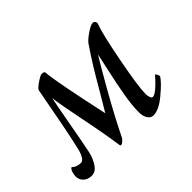

<svg xmlns="http://www.w3.org/2000/svg" viewBox="-119 -591 762 762"><g transform="rotate(-45 262.5 -209.5)"><path d="M336.9 -44.9Q336.9 -79.6 345.7 -132.3Q354.5 -185.1 368.7 -247.6Q382.8 -310.1 384.8 -321.3Q367.7 -294.9 312 -196.8Q256.3 -98.6 217.8 -19.5Q214.8 -14.6 207.8 -8.3Q200.7 -2 196.3 -2Q193.4 -2 191.4 -3.9Q180.7 -79.6 158.9 -186.5Q137.2 -293.5 133.8 -327.1Q129.9 -312.5 110.4 -204.1Q90.8 -95.7 85 -70.3Q78.1 -41 63.2 -19.5Q48.3 2 27.3 2Q6.3 2 -7.1 -10.3Q-20.5 -22.5 -20.5 -41Q-20.5 -53.2 -16.4 -64.7Q-12.2 -76.2 -5.9 -79.1Q8.8 -64.5 33.2 -64.5Q42.5 -64.5 50.3 -77.4Q58.1 -90.3 62.5 -107.4Q73.2 -151.9 85.9 -217Q98.6 -282.2 107.7 -331.8Q116.7 -381.3 118.2 -387.7Q121.6 -395.5 143.1 -410.2Q164.6 -424.8 171.9 -424.8Q186.5 -424.8 186.5 -417Q190.4 -363.8 240.2 -135.7Q257.3 -163.6 285.2 -211.7Q313 -259.8 338.1 -300.8Q363.3 -341.8 389.6 -379.9Q397.9 -391.1 422.4 -408Q446.8 -424.8 458 -424.8Q463.9 -424.8 468 -420.2Q472.2 -415.5 470.7 -408.2Q455.1 -367.7 431.2 -242.4Q407.2 -117.2 407.2 -76.2Q407.2 -66.9 410.4 -57.4Q413.6 -47.9 419.9 -47.9Q424.8 -47.9 431.9 -52Q439 -56.2 446 -62Q453.1 -67.9 460.7 -75.2Q468.3 -82.5 473.6 -88.4Q479 -94.2 483.4 -99.6L488.3 -104.5Q490.7 -104.5 494.4 -97.4Q498 -90.3 498 -85.9Q485.8 -65.4 443.1 -29.8Q400.4 5.9 370.1 5.9Q355 5.9 345.9 -8.3Q336.9 -22.5 336.9 -44.9Z"/></g></svg>

Font: Crimson
Style: Italic
Weight: 400
Italic angle: -11°
Version: Version 0.8